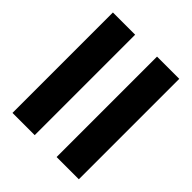

<svg xmlns="http://www.w3.org/2000/svg" viewBox="-68 -732 757 757"><g transform="rotate(-45 310.0 -354.0)"><path d="M30 -539H590V-415H30ZM30 -293H590V-169H30Z"/></g></svg>

Font: Unbounded Medium
Style: Regular
Weight: 500
Designer: Luke Prowse, Jean-Baptiste Morizot, Fátima Lázaro, Florian Runge
Foundry: NaN
Version: Version 1.700